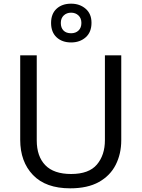

<svg xmlns="http://www.w3.org/2000/svg" viewBox="-20 -1015 771 1045"><path d="M640 -714V-252Q640 -178 610 -118.5Q580 -59 518.5 -24.5Q457 10 362 10Q229 10 159.5 -62.5Q90 -135 90 -254V-714H180V-251Q180 -164 226.5 -116Q273 -68 367 -68Q464 -68 507.5 -119.5Q551 -171 551 -252V-714ZM367 -784Q318 -784 288 -812Q258 -840 258 -890Q258 -940 288 -967.5Q318 -995 367 -995Q414 -995 446 -967.5Q478 -940 478 -891Q478 -840 446.5 -812Q415 -784 367 -784ZM367 -834Q392 -834 407.5 -849Q423 -864 423 -890Q423 -916 407 -931Q391 -946 367 -946Q343 -946 327 -931Q311 -916 311 -890Q311 -864 325.5 -849Q340 -834 367 -834Z"/></svg>

Font: Noto IKEA Simplified Chinese
Style: Regular
Weight: 400
Designer: Monotype Design Team
Foundry: Monotype Imaging Inc.
Version: Version 1.100